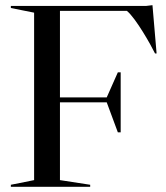

<svg xmlns="http://www.w3.org/2000/svg" viewBox="-20 -723 644 743"><path d="M112 -26 22 -8V0H329V-8L212 -26V-327H393L436 -211H447V-443H436L393 -346H212V-681H471C507 -651 565 -547 580 -516H586L570 -703L545 -700H22V-692L112 -674Z"/></svg>

Font: Mazius Display
Style: Regular
Weight: 400
Designer: Alberto Casagrande & Collletttivo
Foundry: Collletttivo
Version: Version 2.000;Glyphs 3.2 (3217)